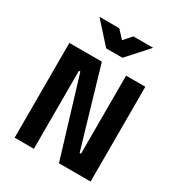

<svg xmlns="http://www.w3.org/2000/svg" viewBox="-209 -1053 1112 1193"><g transform="rotate(30 346.5 -457.0)"><path d="M74 0V-680H307L471 -120H481V-680H619V0H392L222 -560H212V0ZM289 -765 155 -914H297L349 -858L398 -914H540L406 -765Z"/></g></svg>

Font: Titillium Web
Style: Bold
Weight: 700
Designer: Mohamed Gaber, Accademia di Belle Arti di Urbino
Foundry: Kief Type Foundry, Accademia di Belle Arti di Urbino
Version: Version 3.000